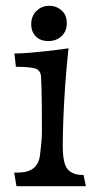

<svg xmlns="http://www.w3.org/2000/svg" viewBox="-20 -644 345 664"><path d="M37 0 29 -47H39Q77 -47 95.5 -62Q114 -77 118 -105Q120 -121 122.5 -145Q125 -169 125 -195Q125 -242 124.5 -288.5Q124 -335 122 -377Q121 -402 100.5 -407.5Q80 -413 35 -413L30 -459Q53 -459 82 -461.5Q111 -464 139.5 -467Q168 -470 189 -473Q210 -476 217 -477Q210 -414 205.5 -349.5Q201 -285 199 -230.5Q197 -176 197 -141Q197 -77 214.5 -58Q232 -39 265 -39H269L277 0ZM147 -502Q120 -502 104 -518Q88 -534 88 -560Q88 -589 106.5 -606.5Q125 -624 150 -624Q175 -624 193 -608Q211 -592 211 -564Q211 -536 193 -519Q175 -502 147 -502Z"/></svg>

Font: Maname
Style: Regular
Weight: 400
Designer: Pathum Egodawatta
Foundry: mooniak
Version: Version 1.000; ttfautohint (v1.8.4.7-5d5b)